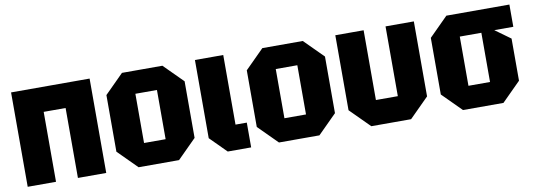

<svg xmlns="http://www.w3.org/2000/svg" viewBox="-49 -841 3117 1122"><g transform="rotate(-10 1509.5 -280.0)"><path d="M42 0V-560H508V0H340V-415H210V0Z M588 -112V-448L700 -560H940L1052 -448V-112L940 0H700ZM756 -134H884V-426H756Z M1133 -560H1301V-147H1368V0H1229L1133 -96Z M1421 -112V-448L1533 -560H1773L1885 -448V-112L1773 0H1533ZM1589 -134H1717V-426H1589Z M2432 -560V-115L2317 0H2081L1966 -115V-560H2134V-146H2264V-560Z M2513 -112V-448L2625 -560H2999V-428H2886L2977 -362V-112L2865 0H2625ZM2681 -134H2809V-426H2681Z"/></g></svg>

Font: Tektur SemiCondensed
Style: Bold
Weight: 700
Width: 4
Designer: Adam Jagosz
Foundry: Adam Jagosz
Version: Version 1.005;gftools[0.9.30]